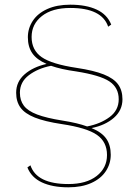

<svg xmlns="http://www.w3.org/2000/svg" viewBox="-20 -690 576 820"><path d="M371 -143Q415 -125 434 -97.5Q453 -70 453 -29Q453 9 432 41Q411 73 370 91.5Q329 110 272 110Q204 110 159 89Q114 68 97 25L110 16Q137 96 272 96Q349 96 393 61.5Q437 27 437 -28Q437 -84 394 -114Q351 -144 244 -160Q171 -171 128.5 -188Q86 -205 67.5 -230.5Q49 -256 49 -294Q49 -341 85 -372.5Q121 -404 179 -417Q137 -435 118 -462.5Q99 -490 99 -531Q99 -569 120 -601Q141 -633 182 -651.5Q223 -670 280 -670Q348 -670 393 -649Q438 -628 455 -585L442 -576Q415 -656 280 -656Q203 -656 159 -621.5Q115 -587 115 -532Q115 -476 158 -446Q201 -416 308 -400Q381 -389 423.5 -372Q466 -355 484.5 -329.5Q503 -304 503 -266Q503 -219 466.5 -187Q430 -155 371 -143ZM487 -266Q487 -316 447 -342.5Q407 -369 305 -385Q240 -394 198 -409Q142 -398 103.5 -369Q65 -340 65 -294Q65 -261 82 -238.5Q99 -216 138.5 -201Q178 -186 247 -175Q311 -165 352 -150Q409 -161 448 -190Q487 -219 487 -266Z"/></svg>

Font: Work Sans Hairline
Style: Regular
Weight: 400
Designer: Wei Huang
Foundry: Wei Huang
Version: Version 1.032